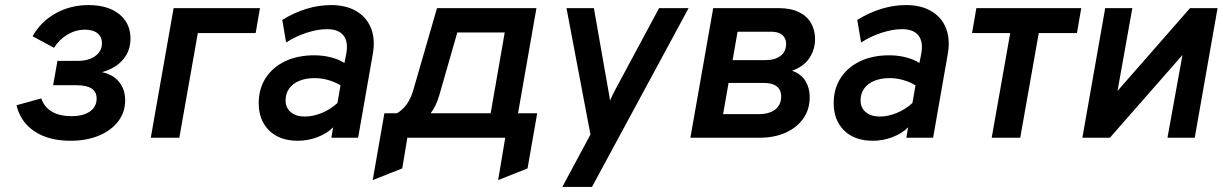

<svg xmlns="http://www.w3.org/2000/svg" viewBox="-20 -543 4820 757"><path d="M258.5 12Q172 12 116.5 -24.8Q61 -61.5 45 -128L142.5 -155Q167.5 -85 263 -85Q308 -85 334.5 -103.5Q361 -122 361 -154.5Q361 -181 341.2 -194Q321.5 -207 281 -207H189.5L206.5 -303H287Q329.5 -303 355.8 -322.2Q382 -341.5 382 -372.5Q382 -397.5 364.5 -411.8Q347 -426 315 -426Q279 -426 246.2 -406.8Q213.5 -387.5 193 -354.5L108.5 -400Q141 -458 199.5 -490.5Q258 -523 329.5 -523Q405.5 -523 450 -487.2Q494.5 -451.5 494.5 -391Q494.5 -342.5 464.8 -307.8Q435 -273 382 -258.5Q425.5 -249.5 449.5 -220Q473.5 -190.5 473.5 -147Q473.5 -100.5 446 -64.5Q418.5 -28.5 369.8 -8.2Q321 12 258.5 12Z M574.5 0 664.5 -511H1005L988 -412.5H760L687 0Z M1154 12Q1082.5 12 1041.2 -28.5Q1000 -69 1000 -136Q1000 -193 1027.5 -235.5Q1055 -278 1104.2 -301.5Q1153.5 -325 1219.5 -325Q1252.5 -325 1284.5 -317Q1316.5 -309 1338 -294.5L1345 -330Q1354 -377.5 1334.5 -402.8Q1315 -428 1269.5 -428Q1233 -428 1190 -414.2Q1147 -400.5 1108 -375.5L1093 -464.5Q1140 -493.5 1188.2 -508.2Q1236.5 -523 1285 -523Q1344.5 -523 1385 -499Q1425.5 -475 1442.8 -431.8Q1460 -388.5 1450 -331L1392 0H1286.5L1293.5 -41Q1269 -16.5 1231.5 -2.2Q1194 12 1154 12ZM1182 -83.5Q1214.5 -83.5 1249 -97.8Q1283.5 -112 1310.5 -137L1322.5 -206.5Q1301.5 -219.5 1275 -227.2Q1248.5 -235 1221 -235Q1185.5 -235 1159.8 -224.2Q1134 -213.5 1120 -193.8Q1106 -174 1106 -147.5Q1106 -118 1126.5 -100.8Q1147 -83.5 1182 -83.5Z M1449.5 167 1495.5 -96.5H1545.5Q1567.5 -109.5 1583.8 -132.2Q1600 -155 1609.5 -188L1703 -511H2095L2022.5 -96.5H2098L2060 121L1944 167L1972 0H1586L1566 121ZM1678 -96.5H1914.5L1970 -415H1783L1712 -167.5Q1705.5 -145 1697 -127.5Q1688.5 -110 1678 -96.5Z M2197 194 2308 -12.5 2213.5 -511H2321.5L2378 -189.5Q2380 -180 2382 -167.8Q2384 -155.5 2385 -146.5Q2389.5 -156.5 2395 -168Q2400.5 -179.5 2406 -189.5L2578.5 -511H2695L2314 194Z M2702 0 2792 -511H3049.5Q3098 -511 3130 -495.2Q3162 -479.5 3177.8 -451.8Q3193.5 -424 3193.5 -389Q3193.5 -347.5 3171.2 -314Q3149 -280.5 3102.5 -264Q3138.5 -252 3155.5 -223.8Q3172.5 -195.5 3172.5 -160.5Q3172.5 -111.5 3147 -75.5Q3121.5 -39.5 3077 -19.8Q3032.5 0 2976 0ZM2831 -93H2971.5Q2998.5 -93 3018.2 -100.8Q3038 -108.5 3049 -124.2Q3060 -140 3060 -162.5Q3060 -179.5 3052.5 -191.5Q3045 -203.5 3029.8 -209.8Q3014.5 -216 2990.5 -216H2852.5ZM2868.5 -306H2999Q3035.5 -306 3057.5 -322.8Q3079.5 -339.5 3079.5 -370.5Q3079.5 -391 3065.2 -404.5Q3051 -418 3019.5 -418H2888Z M3421 12Q3349.5 12 3308.2 -28.5Q3267 -69 3267 -136Q3267 -193 3294.5 -235.5Q3322 -278 3371.2 -301.5Q3420.5 -325 3486.5 -325Q3519.5 -325 3551.5 -317Q3583.5 -309 3605 -294.5L3612 -330Q3621 -377.5 3601.5 -402.8Q3582 -428 3536.5 -428Q3500 -428 3457 -414.2Q3414 -400.5 3375 -375.5L3360 -464.5Q3407 -493.5 3455.2 -508.2Q3503.5 -523 3552 -523Q3611.5 -523 3652 -499Q3692.5 -475 3709.8 -431.8Q3727 -388.5 3717 -331L3659 0H3553.5L3560.5 -41Q3536 -16.5 3498.5 -2.2Q3461 12 3421 12ZM3449 -83.5Q3481.5 -83.5 3516 -97.8Q3550.5 -112 3577.5 -137L3589.5 -206.5Q3568.5 -219.5 3542 -227.2Q3515.5 -235 3488 -235Q3452.5 -235 3426.8 -224.2Q3401 -213.5 3387 -193.8Q3373 -174 3373 -147.5Q3373 -118 3393.5 -100.8Q3414 -83.5 3449 -83.5Z M3890 0 3963 -412.5H3812.5L3829.5 -511H4243L4226 -412.5H4075.5L4002.5 0Z M4247.5 0 4337.5 -511H4444.5L4386 -184.5L4672 -511H4780.5L4690.5 0H4583L4642 -326L4356 0Z"/></svg>

Font: Overpass SemiBold
Style: Italic
Weight: 600
Italic angle: -10°
Designer: Delve Withrington, Dave Bailey, Thomas Jockin
Foundry: Delve Fonts LLC
Version: Version 4.000